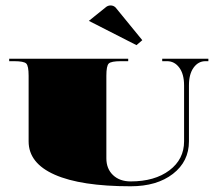

<svg xmlns="http://www.w3.org/2000/svg" viewBox="-20 -666 783 691"><path d="M299.8 -590.9 362.8 -641.6Q369.8 -646.4 378.1 -646.4Q388.5 -646.4 396 -639L492.1 -521.4L471.2 -503.5ZM13.1 -454.5H441.4V-445.8H415.2Q379.8 -445.8 371.3 -437.3Q362.8 -428.8 362.8 -393.4V-96.2Q362.8 -58.6 386.8 -35.8Q410.8 -13.1 450.2 -13.1Q536.7 -13.1 589.6 -52.9Q642.5 -92.7 642.5 -157.3V-358.4Q642.5 -399.5 625.2 -422.6Q608 -445.8 581.3 -445.8H563.8V-454.5H729.9V-445.8H719.4Q693.6 -445.8 676.8 -422.6Q660 -399.5 660 -358.4V-157.3Q660 -84.8 602.3 -40.2Q544.6 4.4 450.2 4.4Q271.4 4.4 177.2 -37.2Q83 -78.7 83 -157.3V-393.4Q83 -428.8 74.5 -437.3Q66 -445.8 30.6 -445.8H13.1Z"/></svg>

Font: FoglihtenBlackPcs
Style: BlackPcs
Weight: 900
Version: Version 0.75